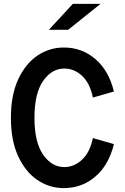

<svg xmlns="http://www.w3.org/2000/svg" viewBox="-20 -955 640 986"><path d="M308 11Q233 11 171.5 -31Q110 -73 73 -153.5Q36 -234 36 -350Q36 -466 73 -546.5Q110 -627 171.5 -669Q233 -711 308 -711Q401 -711 470 -651.5Q539 -592 565 -485L457 -454Q442 -528 401.5 -565.5Q361 -603 310 -603Q246 -603 201.5 -539.5Q157 -476 157 -350Q157 -224 201.5 -160.5Q246 -97 310 -97Q361 -97 401.5 -135Q442 -173 457 -246L565 -215Q539 -108 470 -48.5Q401 11 308 11ZM231 -802 354 -935H496L330 -802Z"/></svg>

Font: Red Hat Mono Medium
Style: Regular
Weight: 500
Monospace: yes
Designer: Pentagram, MCKL
Foundry: Pentagram, MCKL
Version: Version 1.023; ttfautohint (v1.8.3)